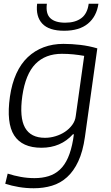

<svg xmlns="http://www.w3.org/2000/svg" viewBox="-20 -784 591 1024"><path d="M160 220Q119 220 80.5 213.5Q42 207 8 196L21 142Q55 153 91 159.5Q127 166 164 166Q205 166 239 155.5Q273 145 299 121Q325 97 342.5 57.5Q360 18 370 -40L374 -68H369Q304 4 201 4Q98 4 55.5 -62Q13 -128 33 -269Q43 -338 67 -391Q91 -444 128 -479Q165 -514 213 -532Q261 -550 318 -550Q363 -550 409 -544.5Q455 -539 499 -526L433 -54Q422 24 397.5 76.5Q373 129 337.5 161Q302 193 257 206.5Q212 220 160 220ZM220 -49Q248 -49 276 -57.5Q304 -66 326.5 -81Q349 -96 365 -117.5Q381 -139 384 -165L429 -486Q401 -491 371.5 -494Q342 -497 310 -497Q222 -497 169 -443Q116 -389 99 -272Q83 -157 113.5 -103Q144 -49 220 -49ZM322 -620Q241 -620 205.5 -658Q170 -696 178 -764H230Q223 -711 248.5 -687Q274 -663 328 -663Q381 -663 413.5 -687Q446 -711 453 -764H505Q495 -696 449 -658Q403 -620 322 -620Z"/></svg>

Font: Plata Sans Light
Style: Italic
Weight: 300
Italic angle: -8°
Designer: Pablo Impallari, Andres Torresi, & Cristiano Sobral
Foundry: Pablo Impallari, Andres Torresi, & Cristiano Sobral
Version: Version 1.00;December 28, 2019;FontCreator 12.0.0.2547 64-bi